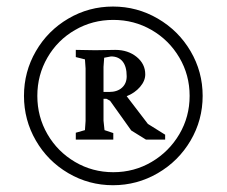

<svg xmlns="http://www.w3.org/2000/svg" viewBox="-20 -668 679 575"><path d="M586.9 -380.9Q586.9 -308.6 550.8 -247.1Q514.6 -185.5 452.6 -149.4Q390.6 -113.3 318.4 -113.3Q246.1 -113.3 184.6 -149.4Q123 -185.5 87.4 -247.1Q51.8 -308.6 51.8 -380.9Q51.8 -453.1 87.4 -514.6Q123 -576.2 184.6 -612.3Q246.1 -648.4 318.4 -648.4Q390.6 -648.4 452.6 -612.3Q514.6 -576.2 550.8 -514.6Q586.9 -453.1 586.9 -380.9ZM547.9 -380.9Q547.9 -443.4 517.1 -495.6Q486.3 -547.9 434.1 -578.1Q381.8 -608.4 319.3 -608.4Q256.8 -608.4 204.6 -578.1Q152.3 -547.9 122.1 -495.6Q91.8 -443.4 91.8 -380.9Q91.8 -318.4 122.1 -266.1Q152.3 -213.9 204.6 -183.1Q256.8 -152.3 319.3 -152.3Q381.8 -152.3 434.1 -183.1Q486.3 -213.9 517.1 -266.1Q547.9 -318.4 547.9 -380.9ZM422.9 -296.9 474.6 -264.6V-250H417L373 -277.3L309.6 -366.2L298.8 -372.1H290V-306.6L293 -278.3L319.3 -269.5V-250H207V-270.5L234.4 -278.3L236.3 -305.7V-462.9L234.4 -490.2L207 -497.1V-518.6L265.6 -517.6L325.2 -518.6Q363.3 -518.6 389.2 -497.6Q415 -476.6 415 -445.3Q415 -425.8 399.4 -407.7Q383.8 -389.6 359.4 -379.9ZM359.4 -439.5Q359.4 -468.8 347.2 -483.9Q335 -499 312.5 -499L292 -495.1L290 -467.8V-392.6H306.6Q331.1 -392.6 345.2 -405.3Q359.4 -418 359.4 -439.5Z"/></svg>

Font: Comprehension Dark
Style: Regular
Weight: 700
Designer: Alfredo Marco Pradil
Foundry: Alfredo Marco Pradil
Version: 1.0